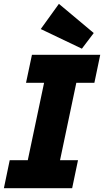

<svg xmlns="http://www.w3.org/2000/svg" viewBox="-40 -992 548 1012"><path d="M-19.5 0 11.2 -147.5H106.4L192.4 -555.7H97.2L128.4 -703.1H488.3L457.5 -555.7H362.3L276.4 -147.5H371.1L340.3 0ZM391.6 -735.4 174.8 -838.9 270.5 -971.7 454.1 -817.9Z"/></svg>

Font: Schibsted Grotesk ExtraBold
Style: Italic
Weight: 800
Italic angle: -12°
Designer: Bakken & Baeck AS, Henrik Kongsvoll
Foundry: Schibsted ASA
Version: Version 1.100; ttfautohint (v1.8.4.7-5d5b);gftools[0.9.25]